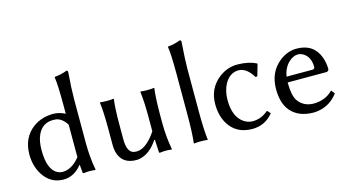

<svg xmlns="http://www.w3.org/2000/svg" viewBox="-79 -995 2357 1302"><g transform="rotate(-15 1100.0 -344.0)"><path d="M360.8 -112.8V-340.8Q329.6 -390.1 288.1 -397.5Q277.3 -398.9 266.1 -398.9Q190.4 -398.9 157.7 -327.6Q138.2 -284.7 138.2 -221.2Q138.2 -84 203.6 -50.3Q220.2 -42.5 237.8 -42Q303.2 -42 358.4 -109.9Q359.9 -111.8 360.8 -112.8ZM360.8 -58.1Q307.6 9.3 231.9 9.8Q140.6 9.8 88.4 -73.2Q51.3 -133.8 50.8 -212.9Q50.8 -332 136.7 -395.5Q196.3 -438.5 276.9 -439Q316.9 -439 356.9 -419.4Q359.9 -418 360.8 -417V-481.9Q360.8 -625 352.1 -674.8L354 -678.2Q399.9 -682.1 440.9 -698.2Q449.2 -696.3 450.2 -688Q441.4 -576.2 440.9 -500V-191.9Q440.9 -91.3 458 0L456.1 2.9Q436 0 411.6 0Q398.9 0 377 2.9Q368.2 2.9 368.2 0L362.8 -58.1Z M895 -91.8Q844.7 -14.2 777.3 4.9Q759.8 9.8 743.7 9.8Q641.6 9.8 618.2 -82Q612.8 -104.5 612.8 -128.9V-249Q612.8 -365.2 604 -429.2L606 -432.1Q624 -429.2 652.8 -429.2Q681.6 -429.2 699.7 -432.1L701.7 -429.2Q692.9 -368.7 692.9 -249V-149.9Q692.9 -57.1 741.2 -47.4Q749.5 -45.9 759.8 -45.9Q812.5 -45.9 869.6 -113.3Q885.3 -132.3 897 -150.9V-249Q897 -363.3 887.7 -429.2L889.6 -432.1Q907.7 -429.2 937 -429.2Q965.8 -429.2 983.9 -432.1L985.8 -429.2Q977.1 -368.7 976.6 -249V-191.9Q976.6 -91.3 993.7 0L991.7 2.9Q971.7 0 947.3 0Q934.6 0 912.6 2.9Q903.8 2.9 903.8 0L898.9 -88.9Z M1156.2 -200.2V-481.9Q1156.2 -625 1147.5 -674.8L1149.4 -678.2Q1195.3 -682.1 1236.3 -698.2Q1244.6 -696.3 1245.6 -688Q1236.8 -565.9 1236.3 -500V-200.2Q1236.3 -65.9 1245.6 0L1243.2 2.9Q1225.1 0 1196.3 0Q1167.5 0 1149.4 2.9L1147.5 0Q1156.2 -65.4 1156.2 -200.2Z M1568.4 -398.9Q1506.8 -398.9 1470.7 -335.4Q1444.8 -288.1 1444.3 -223.1Q1444.3 -105.5 1511.2 -59.6Q1540 -40.5 1574.2 -40Q1634.8 -41 1681.2 -82H1685.5L1704.6 -61Q1647.9 9.8 1557.1 9.8Q1443.4 9.8 1389.6 -81.5Q1356.4 -138.7 1356.4 -217.8Q1356.4 -327.1 1439 -392.6Q1498 -438.5 1569.3 -439Q1647.9 -438.5 1702.1 -411.1L1704.6 -408.2L1681.2 -326.2L1668.5 -325.2Q1624.5 -397.9 1568.4 -398.9Z M1872.1 -272.9H2056.2Q2069.3 -274.9 2070.3 -287.1Q2070.3 -359.4 2020.5 -388.7Q2002.9 -398.4 1985.8 -398.9Q1950.2 -398.9 1917 -366.2Q1881.8 -331.1 1872.1 -272.9ZM2139.2 -104 2159.2 -79.1Q2106.4 -6.8 2018.1 7.3Q2001 9.8 1984.9 9.8Q1880.9 8.8 1826.2 -56.2Q1781.2 -110.8 1781.2 -209Q1781.2 -328.1 1866.2 -395.5Q1921.9 -439 1985.8 -439Q2105 -439 2144.5 -333.5Q2158.7 -294.4 2159.2 -250Q2157.2 -233.9 2141.1 -232.9H1869.1Q1869.6 -144 1893.1 -106Q1930.7 -50.3 2002 -48.8Q2088.4 -49.8 2139.2 -104Z"/></g></svg>

Font: Linux Biolinum O
Style: Regular
Weight: 400
Designer: Philipp H. Poll
Foundry: Philipp H. Poll
Version: Version 1.0.4